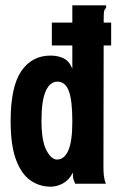

<svg xmlns="http://www.w3.org/2000/svg" viewBox="-20 -691 440 722"><path d="M171 11Q128 11 94 -13Q60 -37 40 -91Q20 -145 20 -235Q20 -365 60 -423.5Q100 -482 170 -482Q197 -482 218.5 -472Q240 -462 252 -433V-671H379V-662Q373 -656 371.5 -648.5Q370 -641 370 -625L369 -62Q369 -46 370.5 -31Q372 -16 378 0H263Q257 -13 255.5 -19.5Q254 -26 254 -42Q240 -14 217 -1.5Q194 11 171 11ZM194 -91Q222 -91 237 -125.5Q252 -160 252 -234Q252 -315 238.5 -349.5Q225 -384 196 -384Q168 -384 152 -348.5Q136 -313 136 -237Q136 -161 154.5 -126Q173 -91 194 -91ZM175 -520V-606H398V-520Z"/></svg>

Font: Inconsolata Condensed Black
Style: Regular
Weight: 900
Width: 3
Monospace: yes
Designer: Raph Levien, Cyreal, Brenton Simpson
Foundry: Raph Levien, Cyreal, Google
Version: Version 3.001; ttfautohint (v1.8.2.53-6de2)